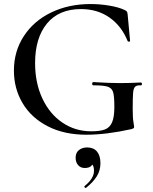

<svg xmlns="http://www.w3.org/2000/svg" viewBox="-20 -656 757 952"><path d="M49 -306Q49 -402 98.5 -477.5Q148 -553 234.5 -594.5Q321 -636 429 -636Q476 -636 523 -628Q570 -620 599 -606Q607 -602 609.5 -598Q612 -594 613 -583L625 -453Q625 -450 620 -449.5Q615 -449 613 -452Q583 -527 523 -569Q463 -611 382 -611Q272 -611 213 -539.5Q154 -468 154 -343Q154 -245 190 -168Q226 -91 289.5 -48Q353 -5 432 -5Q476 -5 500 -14Q524 -23 535.5 -49Q547 -75 547 -126Q547 -178 541 -198.5Q535 -219 514.5 -226Q494 -233 443 -233Q437 -233 437 -241Q437 -244 438.5 -246.5Q440 -249 442 -249Q525 -244 575 -244Q625 -244 679 -247Q681 -247 682.5 -244.5Q684 -242 684 -240Q684 -233 679 -233Q659 -234 650.5 -226.5Q642 -219 640 -196.5Q638 -174 638 -116Q638 -71 641.5 -52Q645 -33 645 -28Q645 -22 643 -20.5Q641 -19 633 -16Q507 12 408 12Q298 12 216.5 -30Q135 -72 92 -144.5Q49 -217 49 -306ZM405 276Q401 276 399 272Q397 268 400 266Q446 229 446 191Q446 170 438.5 161Q431 152 418 149L442 134Q445 177 400 177Q380 177 367.5 163Q355 149 355 126Q355 101 371.5 88Q388 75 412 75Q444 75 461 95.5Q478 116 478 153Q478 190 459.5 219Q441 248 407 275Z"/></svg>

Font: Cormorant Unicase SemiBold
Style: Regular
Weight: 600
Designer: Christian Thalmann (Catharsis Fonts)
Foundry: Catharsis Fonts
Version: Version 4.000